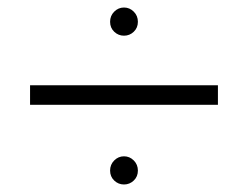

<svg xmlns="http://www.w3.org/2000/svg" viewBox="-20 -508 663 511"><path d="M60 -229V-281H560V-229ZM284 -27.5Q273 -38 273 -54Q273 -70 284 -81Q295 -92 310 -92Q325 -92 336 -81Q347 -70 347 -54Q347 -38 336 -27.5Q325 -17 310 -17Q295 -17 284 -27.5ZM284 -423.5Q273 -434 273 -450Q273 -466 284 -477Q295 -488 310 -488Q325 -488 336 -477Q347 -466 347 -450Q347 -434 336 -423.5Q325 -413 310 -413Q295 -413 284 -423.5Z"/></svg>

Font: Renner* Light
Style: Light
Weight: 300
Version: Version 003.000 ; ttfautohint (v0.97) -l 8 -r 50 -G 200 -x 1